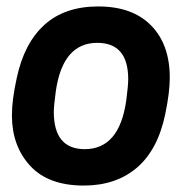

<svg xmlns="http://www.w3.org/2000/svg" viewBox="-20 -563 593 596"><path d="M243 -100Q351 -100 372 -252Q378 -297 378 -317Q378 -430 282 -430Q174 -430 153 -278Q147 -233 147 -216Q147 -100 243 -100ZM240 13Q130 13 73.5 -48.5Q17 -110 17 -205Q17 -253 32 -321Q55 -429 118 -486Q181 -543 285 -543Q391 -543 449 -484Q507 -425 507 -322Q507 -276 493 -209Q470 -98 405 -42.5Q340 13 240 13Z"/></svg>

Font: Tanohe Sans SemiBold
Style: Italic
Weight: 600
Designer: Village Type and Design LLC & Cristiano Sobral
Foundry: Cooper Hewitt Smithsonian Design Museum
Version: Version 1.00;September 29, 2021;FontCreator 13.0.0.2655 64-b